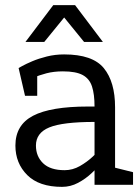

<svg xmlns="http://www.w3.org/2000/svg" viewBox="-20 -720 543 748"><path d="M221.7 8Q132.2 8 86.1 -38Q40 -84 40 -153Q40 -233 108.7 -269Q177.3 -305 323.3 -305H348.3V-245Q224 -245 172 -223.6Q120 -202.2 120 -153Q120 -110.8 148 -83.9Q176 -57 231.7 -57ZM82 -403 52.5 -455Q52.5 -455 66.9 -463Q81.3 -471 106 -481.5Q130.7 -492 162.7 -500Q194.7 -508 230 -508L225 -442Q189.8 -442 161 -434.5Q132.2 -427 111.6 -417.5Q91 -408 82 -403ZM428.3 -245 348.3 -305Q348.3 -353 338.4 -383.2Q328.5 -413.5 302 -427.8Q275.5 -442 225 -442L230 -508Q340.7 -508 384.5 -454.5Q428.3 -401 428.3 -302ZM390 -163.3 416.7 -146.7Q416.7 -146.7 407.2 -131Q397.7 -115.3 379.9 -92.3Q362.2 -69.3 337.9 -46.3Q313.7 -23.3 284.2 -7.7Q254.7 8 221.7 8L231.7 -57Q263 -57 291.1 -73Q319.2 -89 341.8 -110.2Q364.3 -131.3 377.2 -147.3Q390 -163.3 390 -163.3ZM428.3 -45 348.3 -60V-305L428.3 -245ZM348.3 -60 428.3 -140V0H348.3ZM418.3 0 411.7 -70.8 498.3 -49.2V0ZM125 -346.7H77.5L52.5 -455H125ZM190.8 -700H272.5L380.8 -556.7H307.5ZM269.2 -700 152.5 -556.7H79.2L187.5 -700Z"/></svg>

Font: Epunda Slab Light
Style: Regular
Weight: 300
Designer: Simon Atzbach
Foundry: typofactur
Version: Version 1.102